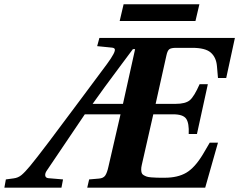

<svg xmlns="http://www.w3.org/2000/svg" viewBox="-92 -867 1105 887"><path d="M335.9 -387.2H476.1L532.2 -640.1H522Q504.4 -616.2 463.6 -561.8Q422.9 -507.3 392.8 -466.3Q362.8 -425.3 335.9 -387.2ZM-71.8 0 -64.9 -38.1 -28.8 -43Q-8.3 -45.4 7.6 -58.6Q23.4 -71.8 46.9 -100.1Q73.7 -132.3 134.5 -212.6Q195.3 -293 286.9 -416.3Q378.4 -539.6 401.9 -570.8Q444.3 -628.4 438 -640.6Q435.5 -646 424.8 -647L356.9 -653.8L367.2 -691.9H993.2L953.1 -506.8H915L910.2 -562Q906.7 -602.1 881.8 -624Q856.9 -646 795.9 -646H722.2Q698.7 -646 690.2 -639.6Q681.6 -633.3 676.8 -610.8L627 -387.2H719.2Q765.1 -387.2 785.2 -404.3Q805.2 -421.4 830.1 -478H868.2L817.9 -248H779.8Q782.2 -297.9 768.1 -318.4Q753.9 -338.9 708 -338.9H616.2L563 -105Q560.1 -92.8 560.3 -83.7Q560.5 -74.7 562.5 -68.4Q564.5 -62 571.5 -57.9Q578.6 -53.7 585.4 -51.3Q592.3 -48.8 606.9 -47.6Q621.6 -46.4 634 -46.1Q646.5 -45.9 668.9 -45.9Q729 -45.9 768.6 -69.1Q808.1 -92.3 845.2 -153.8L877 -208H915L856 0H311L319.8 -38.1L365.2 -42Q385.3 -43.5 394 -55.9Q402.8 -68.4 409.2 -98.1L464.8 -338.9H299.8Q129.4 -86.9 125 -80.1Q115.7 -67.4 116.9 -56.4Q118.2 -45.4 130.9 -43.9L199.2 -38.1L191.9 0ZM460.9 -770 479 -847.2H829.1L811 -770Z"/></svg>

Font: Linguistics Pro
Style: Bold Italic
Weight: 700
Italic angle: -12°
Designer: Stefan Peev, Context Ltd
Foundry: Stefan Peev, Context Ltd
Version: Version 001.000